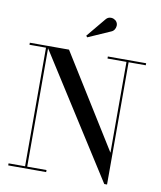

<svg xmlns="http://www.w3.org/2000/svg" viewBox="-104 -1065 967 1156"><g transform="rotate(10 380.0 -486.5)"><path d="M138.5 -750V-12.5H256.5V0H24.5V-12.5H125.5V-737.5H24.5V-750ZM735.5 -750V-737.5H630.5V10H613.5L129.5 -750H264L617.5 -182V-737.5H501.5V-750ZM359 -842 351.5 -850.5 446.5 -965Q457.5 -979.5 471.5 -982Q485.5 -984.5 497.8 -979Q510 -973.5 516 -963.5Q522.5 -953.5 521.8 -940.5Q521 -927.5 513.8 -916.8Q506.5 -906 494 -901.5Z"/></g></svg>

Font: Bodoni Moda 18pt Medium
Style: Regular
Weight: 500
Designer: Owen Earl
Foundry: indestructible type
Version: Version 2.004